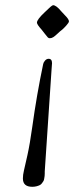

<svg xmlns="http://www.w3.org/2000/svg" viewBox="-20 -707 289 738"><path d="M68 -21Q68 -35 72 -51.5Q76 -68 85.5 -111Q95 -154 104 -219Q121 -342 146 -461Q147 -467 153 -474Q159 -481 167 -481Q180 -481 180 -464Q180 -459 178 -437L152 -48Q152 -47 152 -40Q152 -33 151.5 -30.5Q151 -28 150 -21Q149 -14 147 -11Q145 -8 141.5 -3Q138 2 133 4.5Q128 7 120.5 9Q113 11 104 11Q68 11 68 -21ZM122 -620Q122 -632 152 -660Q179 -687 184 -687Q196 -687 215 -664Q219 -659 228 -650Q237 -641 241 -635Q245 -629 245 -625Q245 -620 234.5 -608.5Q224 -597 219 -593Q212 -588 201.5 -578Q191 -568 184.5 -564Q178 -560 171 -560Q167 -560 163.5 -563.5Q160 -567 152.5 -577Q145 -587 140 -593Q122 -613 122 -620Z"/></svg>

Font: OFL Sorts Mill Goudy TT
Style: Italic
Weight: 500
Italic angle: -6°
Version: Version 003.000